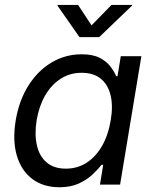

<svg xmlns="http://www.w3.org/2000/svg" viewBox="-20 -770 638 801"><path d="M228 11.2Q160.6 11.2 114.7 -23.4Q68.8 -58.1 50.3 -120.6Q31.7 -183.1 45.4 -267.1Q59.6 -351.6 98.9 -413.6Q138.2 -475.6 195.6 -509.5Q252.9 -543.5 320.8 -543.5Q367.2 -543.5 395.8 -528.8Q424.3 -514.2 440.4 -492.9Q456.5 -471.7 464.8 -452.1H470.2L483.9 -535.6H569.8L481 0H397L410.6 -82.5H403.3Q387.2 -61.5 363.8 -40Q340.3 -18.6 307.1 -3.7Q273.9 11.2 228 11.2ZM254.4 -66.4Q303.7 -66.4 342.3 -91.8Q380.9 -117.2 406.5 -162.6Q432.1 -208 441.9 -268.1Q452.1 -327.6 441.4 -372.3Q430.7 -417 400.4 -441.7Q370.1 -466.3 320.8 -466.3Q271 -466.3 232.2 -440.9Q193.4 -415.5 168 -371.1Q142.6 -326.7 132.8 -268.1Q123.5 -209 134 -163.3Q144.5 -117.7 175 -92Q205.6 -66.4 254.4 -66.4ZM305.7 -749.5 361.8 -664.1 445.3 -749.5H531.7L530.8 -746.6L394 -615.2H311.5L219.7 -746.6L220.2 -749.5Z"/></svg>

Font: Inter 20pt
Style: Italic
Weight: 400
Italic angle: -9.3988°
Version: Version 4.001;git-66647c0bb